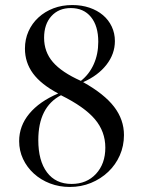

<svg xmlns="http://www.w3.org/2000/svg" viewBox="-20 -726 565 762"><path d="M310 -400Q394 -353 433 -302Q472 -251 472 -190Q472 -147 455.5 -109.5Q439 -72 409.5 -44Q380 -16 341 0Q302 16 257 16Q215 16 178.5 2Q142 -12 114.5 -37Q87 -62 71.5 -95Q56 -128 56 -166Q56 -226 96 -274.5Q136 -323 211 -355Q143 -391 111 -434.5Q79 -478 79 -533Q79 -570 93 -601.5Q107 -633 132.5 -656.5Q158 -680 192 -693Q226 -706 267 -706Q304 -706 335 -695.5Q366 -685 388.5 -666Q411 -647 423.5 -620.5Q436 -594 436 -563Q436 -512 402.5 -469Q369 -426 310 -400ZM301 -405Q334 -431 352 -471Q370 -511 370 -560Q370 -623 341 -658.5Q312 -694 261 -694Q213 -694 184 -662Q155 -630 155 -576Q155 -520 190 -479.5Q225 -439 301 -405ZM222 -348Q132 -301 132 -170Q132 -88 166.5 -42Q201 4 264 4Q324 4 361 -36Q398 -76 398 -140Q398 -204 356.5 -253Q315 -302 222 -348Z"/></svg>

Font: Libre Caslon Display
Style: Regular
Weight: 400
Designer: Pablo Impallari, Rodrigo Fuenzalida
Foundry: Pablo Impallari, Rodrigo Fuenzalida
Version: Version 1.002; ttfautohint (v1.5)